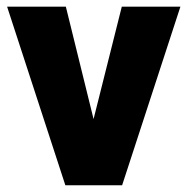

<svg xmlns="http://www.w3.org/2000/svg" viewBox="-20 -548 557 568"><path d="M256.8 -195.8 340.3 -528.3H513.7L341.3 0H173.3L1 -528.3H174.8Z"/></svg>

Font: Vazir Black UI
Style: Black-UI
Weight: 900
Designer: Saber Rastikerdar
Foundry: Saber Rastikerdar
Version: Version 30.1.0